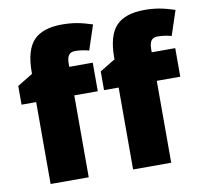

<svg xmlns="http://www.w3.org/2000/svg" viewBox="-83 -856 1017 947"><g transform="rotate(-10 425.5 -382.5)"><path d="M403.8 -553.2H286.1V-567.9C286.1 -608.4 298.8 -625 328.1 -625C350.6 -625 373.5 -621.6 397 -615.2L438 -738.8C408.2 -748.5 381.8 -755.4 359.4 -759.3C336.4 -763.2 312.5 -765.1 287.1 -765.1C221.2 -765.1 173.8 -749 144 -717.3C114.3 -685.5 99.1 -632.8 99.1 -560.1V-550.8L22 -503.9V-410.2H95.2V0H286.1V-410.2H403.8ZM816.9 -553.2H699.2V-567.9C699.2 -608.4 711.9 -625 741.2 -625C763.7 -625 786.6 -621.6 810.1 -615.2L851.1 -738.8C821.3 -748.5 794.9 -755.4 772.5 -759.3C749.5 -763.2 725.6 -765.1 700.2 -765.1C634.3 -765.1 586.9 -749 557.1 -717.3C527.3 -685.5 512.2 -632.8 512.2 -560.1V-550.8L435.1 -503.9V-410.2H508.3V0H699.2V-410.2H816.9Z"/></g></svg>

Font: Sahel Black
Style: Bold
Weight: 900
Foundry: Saber Rastikerdar (saber.rastikerdar@gmail.com)
Version: Version 3.4.0